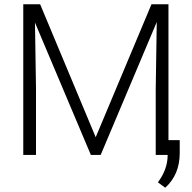

<svg xmlns="http://www.w3.org/2000/svg" viewBox="-20 -731 905 906"><path d="M169.4 -710.9 431.6 -83.5 694.8 -710.9H774.9V0H714.8V-309.6L719.7 -627L455.1 0H408.7L145 -624.5L149.9 -311.5V0H89.8V-710.9ZM759.8 154.8 725.1 129.4Q769.5 69.8 771 5.9V-69.8H828.1V-8.8Q828.1 92.8 759.8 154.8Z"/></svg>

Font: RobotoInd Light
Style: Regular
Weight: 300
Designer: Google
Version: Version 2.001151; 2014